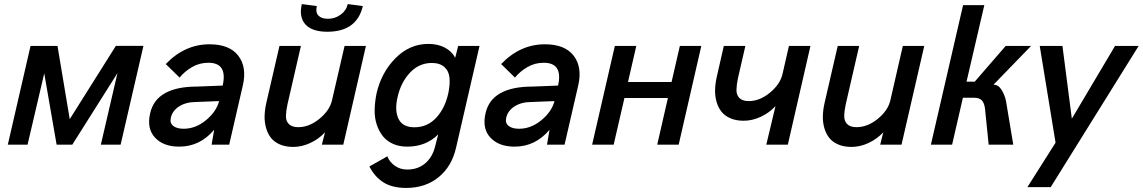

<svg xmlns="http://www.w3.org/2000/svg" viewBox="-20 -715 5648 949"><path d="M18.6 0 130.9 -487.8H264.2L324.7 -126L552.7 -488.3H689L576.2 0H478.5L560.5 -353.5L337.4 0H259.8L198.7 -352.5L116.2 0Z M865.7 9.8Q787.6 9.8 746.1 -34.9Q704.6 -79.6 722.2 -155.3Q752 -287.1 954.6 -287.1L1080.6 -292Q1106 -404.8 1009.8 -404.8Q965.8 -404.8 929.2 -383.5Q892.6 -362.3 867.7 -331.5L799.3 -398.4Q893.1 -496.1 1015.6 -496.1Q1114.3 -496.1 1157.7 -439.7Q1201.2 -383.3 1180.2 -292.5L1112.8 0H1025.9L1038.6 -73.7Q968.3 9.8 865.7 9.8ZM887.7 -78.6Q946.8 -78.6 998 -120.8Q1049.3 -163.1 1063 -215.3L949.7 -210.9Q899.9 -210.9 866 -189.5Q832 -168 824.2 -132.3Q818.4 -106.9 836.2 -92.8Q854 -78.6 887.7 -78.6Z M1598.1 -558.1Q1522.5 -558.1 1489.7 -594.2Q1457 -630.4 1471.7 -694.8L1545.9 -685.1Q1538.6 -653.8 1554 -637.9Q1569.3 -622.1 1600.6 -622.1Q1635.7 -622.1 1663.8 -642.6Q1691.9 -663.1 1698.7 -694.8L1773.4 -685.1Q1743.7 -558.1 1598.1 -558.1ZM1429.2 11.2Q1391.6 11.2 1363.5 -1Q1335.4 -13.2 1319.3 -33.7Q1303.2 -54.2 1295.2 -82.3Q1287.1 -110.4 1287.8 -140.9Q1288.6 -171.4 1295.9 -204.6L1361.3 -487.8H1467.3L1400.9 -199.2Q1394 -167.5 1393.3 -142.3Q1392.6 -117.2 1407.7 -101.8Q1422.9 -86.4 1454.1 -86.4Q1508.3 -86.4 1558.8 -127.7Q1609.4 -168.9 1621.1 -219.7L1683.1 -487.8H1788.6L1676.8 0H1570.8L1586.4 -61Q1555.7 -27.8 1513.7 -8.3Q1471.7 11.2 1429.2 11.2Z M1987.8 213.9Q1919.4 213.9 1876.2 187Q1833 160.2 1805.7 107.9L1894.5 57.6Q1904.8 85 1931.2 104Q1957.5 123 1992.2 123Q2046.4 123 2082.5 91.6Q2118.7 60.1 2131.3 6.3L2146 -50.8Q2085.4 9.8 1992.7 9.8Q1953.6 9.8 1922.6 -3.9Q1891.6 -17.6 1872.3 -42Q1853 -66.4 1842 -99.6Q1831.1 -132.8 1831.8 -171.9Q1832.5 -210.9 1841.3 -253.9Q1865.2 -357.4 1935.1 -427.7Q2004.9 -498 2097.2 -498Q2143.1 -498 2177.7 -480.2Q2212.4 -462.4 2230 -429.7L2244.6 -487.8H2350.1L2233.9 16.1Q2212.9 107.9 2147.7 160.9Q2082.5 213.9 1987.8 213.9ZM2028.3 -85.9Q2092.3 -85.9 2135.7 -132.6Q2179.2 -179.2 2195.8 -253.9Q2204.6 -295.9 2201.9 -329.3Q2199.2 -362.8 2176.8 -383.3Q2154.3 -403.8 2114.3 -403.8Q2051.3 -403.8 2006.1 -355.5Q1960.9 -307.1 1944.8 -233.9Q1929.7 -168.5 1950 -127.2Q1970.2 -85.9 2028.3 -85.9Z M2523.4 9.8Q2445.3 9.8 2403.8 -34.9Q2362.3 -79.6 2379.9 -155.3Q2409.7 -287.1 2612.3 -287.1L2738.3 -292Q2763.7 -404.8 2667.5 -404.8Q2623.5 -404.8 2586.9 -383.5Q2550.3 -362.3 2525.4 -331.5L2457 -398.4Q2550.8 -496.1 2673.3 -496.1Q2772 -496.1 2815.4 -439.7Q2858.9 -383.3 2837.9 -292.5L2770.5 0H2683.6L2696.3 -73.7Q2626 9.8 2523.4 9.8ZM2545.4 -78.6Q2604.5 -78.6 2655.8 -120.8Q2707 -163.1 2720.7 -215.3L2607.4 -210.9Q2557.6 -210.9 2523.7 -189.5Q2489.7 -168 2481.9 -132.3Q2476.1 -106.9 2493.9 -92.8Q2511.7 -78.6 2545.4 -78.6Z M2906.7 0 3019 -487.8H3125L3084 -309.6H3299.3L3340.3 -487.8H3446.3L3334.5 0H3228.5L3281.2 -230.5H3066.4L3013.2 0Z M3767.6 0 3813 -190.4Q3782.2 -157.2 3740.2 -137.7Q3698.2 -118.2 3655.8 -118.2Q3618.2 -118.2 3590.1 -130.4Q3562 -142.6 3545.9 -163.1Q3529.8 -183.6 3521.7 -211.7Q3513.7 -239.7 3514.4 -270.3Q3515.1 -300.8 3522.5 -334L3557.6 -487.8H3664.1L3627.4 -328.1Q3620.6 -296.4 3620.1 -271.2Q3619.6 -246.1 3634.5 -230.7Q3649.4 -215.3 3680.7 -215.3Q3734.9 -215.3 3785.4 -256.8Q3835.9 -298.3 3847.7 -349.1L3879.4 -487.8H3985.8L3874 0Z M4188.5 11.2Q4150.9 11.2 4122.8 -1Q4094.7 -13.2 4078.6 -33.7Q4062.5 -54.2 4054.4 -82.3Q4046.4 -110.4 4047.1 -140.9Q4047.9 -171.4 4055.2 -204.6L4120.6 -487.8H4226.6L4160.2 -199.2Q4153.3 -167.5 4152.8 -142.3Q4152.3 -117.2 4167.2 -101.8Q4182.1 -86.4 4213.4 -86.4Q4267.6 -86.4 4318.4 -127.4Q4369.1 -168.5 4380.9 -219.7L4442.4 -487.8H4548.3L4436 0H4330.6L4345.7 -61Q4314.9 -27.8 4272.9 -8.3Q4231 11.2 4188.5 11.2Z M4581.1 0 4740.2 -689.5H4845.2L4757.3 -311.5H4797.9L4950.7 -487.8H5076.2L4890.6 -296.4Q4915 -296.4 4930.9 -270.3Q4946.8 -244.1 4952.6 -214.4L4988.3 0H4866.7L4848.6 -177.7Q4845.2 -205.6 4833 -218.8Q4820.8 -231.9 4793.9 -231.9H4739.3L4686 0Z M5058.1 210 5197.3 -9.8 5119.1 -487.8H5231.4L5277.8 -128.4L5491.2 -487.8H5607.9L5173.3 210Z"/></svg>

Font: HK Grotesk SemiBold Italic
Style: Regular
Weight: 600
Italic angle: -13°
Designer: Alfredo Marco Pradil and Stefan Peev
Foundry: Hanken Design Co.
Version: Version 1.000;PS 001.000;hotconv 1.0.88;makeotf.lib2.5.64775